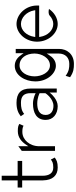

<svg xmlns="http://www.w3.org/2000/svg" viewBox="648 -1320 869 2204"><g transform="rotate(-90 1082.0 -217.5)"><path d="M32 -397H114V-158C116 -47 171 11 261 11C323 11 346 -2 376 -23L353 -68C331 -51 315 -40 261 -40C197 -40 167 -87 167 -163V-397H337V-449H167V-632H114V-449H32Z M453 -20H506V-201C506 -259 526 -307 555 -340C580 -369 619 -395 671 -395C708 -395 726 -390 741 -381L762 -430C740 -441 730 -447 679 -447C606 -447 558 -404 524 -353L506 -326V-441L453 -402Z M808 -127C808 -44 873 11 966 11C1042 11 1105 -62 1105 -62L1122 -82V0H1168V-302C1168 -412 1114 -462 1005 -462C931 -462 888 -443 850 -413L877 -374C912 -403 950 -411 1005 -411C1078 -411 1115 -379 1115 -301V-242L1101 -249C1101 -249 1051 -273 996 -273C889 -273 808 -232 808 -127ZM865 -128C865 -205 932 -224 996 -224C1061 -224 1108 -200 1115 -197V-131C1114 -129 1055 -38 969 -38C912 -38 865 -65 865 -128Z M1250 -246C1250 -103 1346 -10 1429 -10C1488 -10 1526 -45 1554 -90L1570 -115V21C1570 99 1522 144 1451 144C1408 144 1369 142 1314 102L1298 153C1358 194 1400 197 1451 197C1564 197 1623 116 1623 27V-471H1574V-380L1558 -403C1529 -446 1489 -482 1429 -482C1321 -482 1250 -366 1250 -246ZM1308 -255C1308 -344 1357 -427 1434 -427C1519 -427 1570 -352 1570 -255C1570 -173 1519 -78 1434 -78C1353 -78 1308 -173 1308 -255Z M1706 -226C1706 -95 1802 11 1909 11C1975 11 2040 -28 2082 -89C2063 -94 2026 -99 2005 -81C1978 -56 1946 -40 1909 -40C1837 -40 1776 -103 1762 -189L1760 -202H2121V-227C2121 -357 2019 -462 1909 -462C1802 -462 1706 -357 1706 -226ZM1760 -247 1762 -260C1776 -347 1836 -411 1909 -411C1982 -411 2050 -347 2065 -260L2067 -247Z"/></g></svg>

Font: Charger Sport
Style: ExLitNrw
Weight: 200
Designer: Jasper
Foundry: Cannot Into Space Fonts
Version: Version 1.1